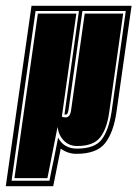

<svg xmlns="http://www.w3.org/2000/svg" viewBox="-58 -526 475 664"><path d="M-38 118 51 -506H397L345 -140Q335 -69 306 -31.5Q277 6 206 6Q177 6 152 -12L126 118ZM-18 99H113Q116 82 120 63.5Q124 45 128 26Q132 7 135.5 -12Q139 -31 143 -50Q163 -12 208 -12Q270 -12 294 -44Q318 -76 328 -140L377 -488H227L179 -146Q176 -130 171 -130H165L215 -488H65ZM-8 90 73 -479H206L156 -123Q158 -121 162 -120.5Q166 -120 169 -120Q185 -120 188 -146L235 -479H368L320 -140Q312 -81 288.5 -51Q265 -21 209 -21Q181 -21 163 -39.5Q145 -58 141 -87L106 90Z"/></svg>

Font: Alumni Sans Collegiate One
Style: Italic
Weight: 400
Italic angle: -8°
Designer: Robert E. Leuschke
Foundry: Robert E. Leuschke
Version: Version 1.100